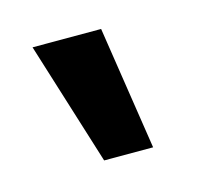

<svg xmlns="http://www.w3.org/2000/svg" viewBox="-46 -797 292 284"><g transform="rotate(-15 100.5 -655.5)"><path d="M83 -561 24 -750H129L158 -561Z"/></g></svg>

Font: Lobster Two
Style: Bold Italic
Weight: 700
Designer: Pablo Impallari
Foundry: Pablo Impallari. www.impallari.com
Version: Version 2.000